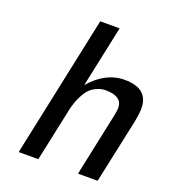

<svg xmlns="http://www.w3.org/2000/svg" viewBox="-129 -790 784 885"><g transform="rotate(20 263.5 -347.5)"><path d="M64 0 210.9 -693.8 211.9 -694.8H306.2L242.2 -393.1Q316.4 -480 410.2 -480Q526.9 -480 526.9 -380.9Q526.9 -358.9 519 -316.9L451.2 0H355L420.9 -312Q425.8 -339.8 425.8 -347.2Q425.8 -404.8 344.2 -404.8Q343.8 -404.8 342.8 -404.8Q333 -404.8 323 -402.8Q313 -400.9 295.9 -392.8Q278.8 -384.8 265.4 -370.4Q252 -356 238 -327.4Q224.1 -298.8 215.8 -261.2L160.2 0Z"/></g></svg>

Font: CMU Bright
Style: SemiBoldOblique
Weight: 600
Italic angle: -12°
Version: Version 0.7.0